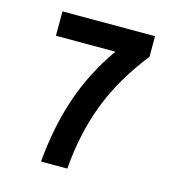

<svg xmlns="http://www.w3.org/2000/svg" viewBox="-86 -604 615 677"><g transform="rotate(15 222.0 -265.5)"><path d="M398 -456V-531H60V-442H277Q208 -344 171.5 -236Q135 -128 124 0H220Q230 -129 271.5 -238.5Q313 -348 398 -456Z"/></g></svg>

Font: Lisu Bosa
Style: Bold
Weight: 700
Designer: David Morse, Annie Olsen, Victor Gaultney, Frank Grießhammer (Latin)
Foundry: SIL International
Version: Version 2.000